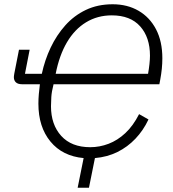

<svg xmlns="http://www.w3.org/2000/svg" viewBox="-20 -730 811 900"><path d="M508 -710Q577 -710 629.5 -679.5Q682 -649 711.5 -592.5Q741 -536 741 -457Q741 -432 738.5 -407.5Q736 -383 731 -356L727 -335H231Q222 -300 220.5 -274.5Q219 -249 219 -232Q219 -146 267 -93Q315 -40 403 -40Q447 -40 489 -56Q531 -72 567.5 -106Q604 -140 632 -195L676 -170Q652 -119 615 -80Q578 -41 530.5 -17.5Q483 6 425 11L397 150H344L372 11Q273 2 216.5 -66.5Q160 -135 160 -244Q160 -266 162 -289Q164 -312 167 -335H85Q64 -335 54.5 -344Q45 -353 45 -368Q45 -371 45.5 -375Q46 -379 47 -385L69 -497H119L97 -384H176Q190 -449 217.5 -507Q245 -565 286 -611Q327 -657 382.5 -683.5Q438 -710 508 -710ZM504 -658Q437 -658 383.5 -625.5Q330 -593 294 -532Q258 -471 241 -384H674Q678 -406 680.5 -429Q683 -452 683 -469Q683 -555 637 -606.5Q591 -658 504 -658Z"/></svg>

Font: IBM Plex Sans Light
Style: Italic
Weight: 300
Italic angle: -11.31°
Designer: Mike Abbink, Paul van der Laan, Pieter van Rosmalen
Foundry: Bold Monday
Version: Version 3.201